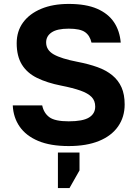

<svg xmlns="http://www.w3.org/2000/svg" viewBox="-20 -732 699 978"><path d="M330 12Q237 12 175 -14Q113 -40 80.5 -86.5Q48 -133 45 -195H195Q203 -156 231.5 -135Q260 -114 330 -114Q402 -114 433.5 -133.5Q465 -153 465 -189Q465 -219 446.5 -238Q428 -257 390 -270.5Q352 -284 291 -296Q220 -310 169 -335Q118 -360 91.5 -403Q65 -446 65 -512Q65 -573 97.5 -617.5Q130 -662 189.5 -687Q249 -712 330 -712Q418 -712 474.5 -687.5Q531 -663 560.5 -619Q590 -575 595 -515H446Q438 -551 413 -568.5Q388 -586 330 -586Q271 -586 243 -567Q215 -548 215 -516Q215 -477 253.5 -455Q292 -433 375 -417Q432 -406 476.5 -390Q521 -374 552 -348.5Q583 -323 599 -287Q615 -251 615 -200Q615 -136 581.5 -88Q548 -40 484.5 -14Q421 12 330 12ZM275 226V45H385V136L334 226Z"/></svg>

Font: Golos Text SemiBold
Style: Regular
Weight: 600
Designer: A.Korolkova, Vitaly Kuzmin
Foundry: ParaType Ltd
Version: Version 2.004